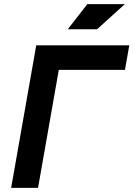

<svg xmlns="http://www.w3.org/2000/svg" viewBox="-20 -914 649 934"><path d="M34.2 0 135.3 -574.2 156.2 -693.4H608.9L587.9 -574.2H266.1L165 0ZM309.6 -771.5 404.8 -894H587.4L452.1 -771.5Z"/></svg>

Font: CaskaydiaCove NF
Style: Bold Italic
Weight: 700
Italic angle: -10°
Designer: Aaron Bell
Foundry: Saja Typeworks
Version: Version 2111.001; VTT 6.35;Nerd Fonts 3.2.1